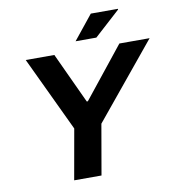

<svg xmlns="http://www.w3.org/2000/svg" viewBox="-93 -955 951 1038"><g transform="rotate(-10 382.5 -436.0)"><path d="M230 0 279 -276 85 -686H242L371 -408H377L599 -686H765L428 -276L380 0ZM368 -739 475 -872H624V-868L482 -739Z"/></g></svg>

Font: Archivo SemiBold
Style: Bold Italic
Weight: 700
Italic angle: -10°
Version: Version 2.001